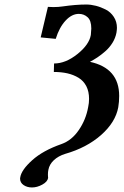

<svg xmlns="http://www.w3.org/2000/svg" viewBox="-20 -678 544 841"><path d="M120.1 143.1Q98.6 143.1 83.3 132.6Q67.9 122.1 67.9 104Q67.9 100.1 68.8 98.1Q74.2 65.9 121.1 23.7Q168 -18.6 249 -46.9Q294.4 -63 325.2 -108.4Q356.4 -153.8 366.2 -209Q370.1 -226.6 370.1 -245.1Q370.1 -276.9 358.2 -300.3Q346.2 -323.7 324.2 -337.2Q302.2 -350.6 275.4 -356.7Q248.5 -362.8 215.8 -362.8L216.8 -399.9Q267.6 -399.9 319.1 -441.2Q370.6 -482.4 377.9 -524.9Q379.9 -547.4 379.9 -553.2Q379.9 -587.9 363.8 -602.5Q347.7 -617.2 325.2 -617.2Q294.4 -617.2 267.1 -587.6Q239.7 -558.1 224.1 -507.8L158.2 -514.2L189.9 -647.9Q199.7 -647 213.9 -647Q236.3 -647 254.9 -649.9Q312 -658.2 357.9 -658.2Q378.4 -658.2 400.1 -652.6Q421.9 -647 443.4 -636Q464.8 -625 478.5 -604Q492.2 -583 492.2 -556.2Q492.2 -548.8 490.2 -535.2Q485.8 -511.7 472.7 -490.5Q459.5 -469.2 440.9 -453.1Q422.4 -437 406.5 -426.5Q390.6 -416 374 -407.2Q502 -379.4 502 -257.8Q502 -231.9 498 -208Q485.8 -142.1 422.6 -86.4Q359.4 -30.8 265.1 -3.9Q235.4 5.4 215.8 23.7Q196.3 42 191.9 65.9Q189.9 74.7 189.9 86.9Q189.9 89.8 190.2 93.3Q190.4 96.7 190.4 98.6L190.9 101.1Q188 118.2 165.3 130.6Q142.6 143.1 120.1 143.1Z"/></svg>

Font: Linux Libertine G
Style: Semibold Italic
Weight: 600
Italic angle: -11.5°
Designer: Philipp H. Poll
Foundry: Philipp H. Poll
Version: Version 5.1.1